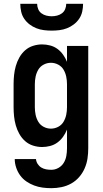

<svg xmlns="http://www.w3.org/2000/svg" viewBox="-20 -760 540 1003"><path d="M248 223Q225 223 202.5 220Q180 217 158.5 209Q137 201 118 188Q99 175 85.5 156.5Q72 138 64.5 115.5Q57 93 57 71H168Q169 84 176.5 96Q184 108 195.5 115Q207 122 220.5 124.5Q234 127 248 127Q268 127 285.5 117Q303 107 313 90.5Q323 74 326.5 54.5Q330 35 330 15V-83Q322 -63 309.5 -45.5Q297 -28 280 -15.5Q263 -3 242 2.5Q221 8 200 8Q176 8 152.5 0.5Q129 -7 111 -23Q93 -39 81 -60.5Q69 -82 62.5 -105Q56 -128 53.5 -152Q51 -176 51 -200V-320Q51 -344 53.5 -368Q56 -392 62.5 -415Q69 -438 81 -459.5Q93 -481 111 -497Q129 -513 152.5 -520.5Q176 -528 200 -528Q221 -528 242 -522.5Q263 -517 280 -504.5Q297 -492 309.5 -474.5Q322 -457 330 -437V-520H441V15Q441 42 437 68.5Q433 95 422 120Q411 145 393 165.5Q375 186 351.5 199Q328 212 301.5 217.5Q275 223 248 223ZM246 -88Q266 -88 284 -97.5Q302 -107 312 -124Q322 -141 326 -160.5Q330 -180 330 -200V-320Q330 -340 326 -359.5Q322 -379 312 -396Q302 -413 284 -422.5Q266 -432 246 -432Q226 -432 208 -422.5Q190 -413 180 -396Q170 -379 166 -359.5Q162 -340 162 -320V-200Q162 -180 166 -160.5Q170 -141 180 -124Q190 -107 208 -97.5Q226 -88 246 -88ZM250 -600Q230 -600 209.5 -602.5Q189 -605 170 -612.5Q151 -620 134.5 -632.5Q118 -645 106.5 -662Q95 -679 90.5 -699.5Q86 -720 86 -740H174Q174 -726 179.5 -712.5Q185 -699 196.5 -690.5Q208 -682 222 -678.5Q236 -675 250 -675Q264 -675 278 -678.5Q292 -682 303.5 -690.5Q315 -699 320.5 -712.5Q326 -726 326 -740H414Q414 -720 409.5 -699.5Q405 -679 393.5 -662Q382 -645 365.5 -632.5Q349 -620 330 -612.5Q311 -605 290.5 -602.5Q270 -600 250 -600Z"/></svg>

Font: Iosevka Custom
Style: Bold
Weight: 700
Monospace: yes
Designer: Belleve Invis
Foundry: Belleve Invis
Version: Version 30.3.3; ttfautohint (v1.8.3)